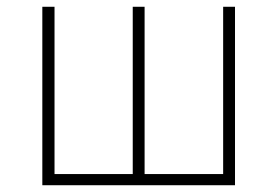

<svg xmlns="http://www.w3.org/2000/svg" viewBox="-20 -547 820 567"><path d="M105 0V-527H141V-33H372V-527H407V-33H639V-527H674V0Z"/></svg>

Font: Noto Sans JP
Style: Regular
Weight: 100
Designer: Ryoko NISHIZUKA 西塚涼子 (kana, bopomofo & ideographs); Paul D. Hunt (Latin, Greek & Cyrillic); Sandoll Communications 산돌커뮤니
Foundry: Adobe
Version: Version 2.004;hotconv 1.0.118;makeotfexe 2.5.65603